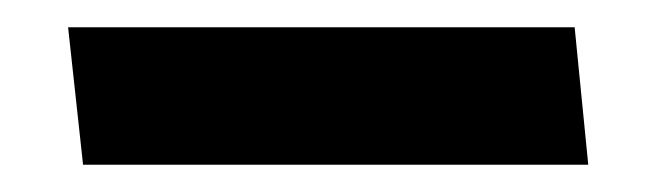

<svg xmlns="http://www.w3.org/2000/svg" viewBox="-20 -121 482 141"><path d="M402 -101H30L41 0H412Z"/></svg>

Font: Catamaran Thin
Style: Bold
Weight: 700
Version: Version 2.000